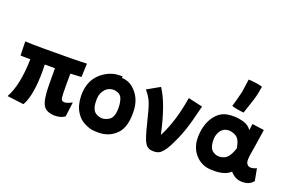

<svg xmlns="http://www.w3.org/2000/svg" viewBox="-118 -1398 2927 1926"><g transform="rotate(20 1345.0 -435.0)"><path d="M558 63Q466 63 431 10.5Q396 -42 394 -199Q393 -276 393 -385H284L286 -319Q286 -51 219 62L42 40Q124 -107 130 -385Q48 -385 25 -387L21 -536Q82 -532 227 -532Q573 -532 679 -538L673 -393L557 -387L556 -281Q556 -163 560.5 -129.5Q565 -96 597 -96Q629 -96 679 -124L659 32Q625 60 558 63Z M1010 -74Q1042 -74 1082 -98Q1132 -131 1128 -239Q1127 -285 1113 -325Q1095 -376 1024 -383Q955 -383 917 -323Q889 -282 893 -210Q895 -121 943 -93Q974 -74 1010 -74ZM1018 73Q1009 73 970.5 71Q932 69 874 41Q816 13 780 -45Q737 -111 734 -214Q730 -403 875 -494Q947 -540 1032 -540L1060 -539L1058 -523Q1119 -523 1170 -485Q1278 -400 1282 -250Q1287 -81 1216 -8Q1141 73 1018 73Z M1323 -497 1457 -573Q1552 -434 1620 -120L1631 -141Q1669 -217 1701 -318Q1733 -419 1757 -563L1911 -528Q1888 -434 1869.5 -366Q1851 -298 1833 -247Q1815 -196 1797 -155Q1779 -114 1760 -76Q1747 -49 1727 -17Q1707 15 1679 39Q1653 62 1598.5 60.5Q1544 59 1516 16Q1488 -27 1451.5 -179Q1415 -331 1393 -386Q1371 -441 1323 -497Z M2382 -254Q2368 -349 2320.5 -375Q2273 -401 2228.5 -394Q2184 -387 2159.5 -349.5Q2135 -312 2132.5 -268.5Q2130 -225 2142 -184Q2154 -143 2198 -124Q2242 -105 2295.5 -127Q2349 -149 2382 -254ZM2531 -151Q2545 -122 2573.5 -119.5Q2602 -117 2640 -136L2664 -7Q2635 30 2593.5 39.5Q2552 49 2510 41Q2468 33 2431 -4Q2422 -12 2418 -19Q2394 5 2360 18Q2300 42 2201.5 35.5Q2103 29 2037.5 -47.5Q1972 -124 1977.5 -243.5Q1983 -363 2037.5 -443.5Q2092 -524 2174 -539.5Q2256 -555 2347 -531Q2405 -515 2438 -468Q2441 -495 2446 -537L2574 -519Q2548 -342 2533.5 -258.5Q2519 -175 2531 -151ZM2258 -943Q2338 -940 2408 -921Q2395 -834 2375 -771Q2341 -664 2323 -614Q2243 -622 2194 -638Q2218 -718 2239 -807Q2249 -869 2258 -943Z"/></g></svg>

Font: KN Bobohei
Style: Bold
Weight: 700
Designer: Kingnam Type Foundry
Version: Version 1.710;March 18, 2023